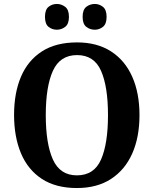

<svg xmlns="http://www.w3.org/2000/svg" viewBox="-20 -939 776 969"><path d="M368 10Q262 10 191.5 -36Q121 -82 86 -165Q51 -248 51 -359Q51 -470 86 -552Q121 -634 191.5 -679.5Q262 -725 369 -725Q470 -725 540.5 -679.5Q611 -634 647.5 -551.5Q684 -469 684 -358Q684 -247 647.5 -164.5Q611 -82 540.5 -36Q470 10 368 10ZM368 -54Q455 -54 490 -134Q525 -214 525 -358Q525 -502 490 -581.5Q455 -661 369 -661Q283 -661 247 -581.5Q211 -502 211 -358Q211 -214 247 -134Q283 -54 368 -54ZM459 -789Q434 -789 415.5 -803.5Q397 -818 397 -854Q397 -890 415.5 -904.5Q434 -919 459 -919Q481 -919 499.5 -904.5Q518 -890 518 -854Q518 -818 499.5 -803.5Q481 -789 459 -789ZM267 -789Q243 -789 225 -803.5Q207 -818 207 -854Q207 -890 225 -904.5Q243 -919 267 -919Q290 -919 309 -904.5Q328 -890 328 -854Q328 -818 309 -803.5Q290 -789 267 -789Z"/></svg>

Font: Noto Serif Lao SemiCondensed
Style: Bold
Weight: 700
Width: 4
Designer: Monotype Design Team
Foundry: Monotype Imaging Inc.
Version: Version 2.003; ttfautohint (v1.8.4.7-5d5b)